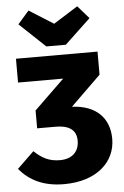

<svg xmlns="http://www.w3.org/2000/svg" viewBox="-63 -998 682 1060"><g transform="rotate(-5 278.0 -468.0)"><path d="M325 -748 468 -883 406 -954 271 -869 136 -954 74 -883 217 -748ZM329 -404 496 -567V-695H44V-563H294L127 -401V-302H230C298 -302 344 -278 344 -215C344 -151 302 -116 238 -116C180 -116 141 -135 95 -178L2 -88C57 -23 133 18 249 18C432 18 535 -82 535 -208C535 -325 461 -398 329 -404Z"/></g></svg>

Font: Fira Sans ExtraBold
Style: Regular
Weight: 800
Designer: bBox Type GmbH & Carrois Corporate GbR & Edenspiekermann AG
Foundry: bBox Type GmbH & Carrois Corporate GbR & Edenspiekermann AG
Version: Version 4.300;PS 004.300;hotconv 1.0.88;makeotf.lib2.5.64775